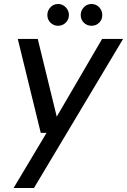

<svg xmlns="http://www.w3.org/2000/svg" viewBox="-20 -721 636 961"><path d="M48 220 213 -56H184L69 -526H169L264 -137L491 -526H596L150 220ZM271 -592Q248 -592 232.5 -607.5Q217 -623 217 -646Q217 -668 232.5 -684.5Q248 -701 271 -701Q293 -701 309 -684.5Q325 -668 325 -646Q325 -623 309 -607.5Q293 -592 271 -592ZM438 -592Q415 -592 399.5 -607.5Q384 -623 384 -646Q384 -668 399.5 -684.5Q415 -701 438 -701Q461 -701 476.5 -684.5Q492 -668 492 -646Q492 -623 476.5 -607.5Q461 -592 438 -592Z"/></svg>

Font: DM Sans 9pt Medium
Style: Italic
Weight: 500
Italic angle: -10°
Version: Version 4.004;gftools[0.9.30]